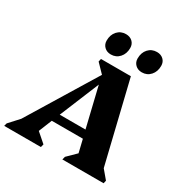

<svg xmlns="http://www.w3.org/2000/svg" viewBox="-257 -1079 1207 1246"><g transform="rotate(30 346.5 -455.5)"><path d="M-56 0 -50 -22 17 -95 328 -604 266 -668 271 -690H495L641 -85L694 -22L689 0H380L386 -23L451 -87L428 -183H195L155 -84L225 -23L219 0ZM220 -243H413L342 -539ZM311 -747Q281 -747 262 -765.5Q243 -784 243 -812Q243 -856 268 -883.5Q293 -911 332 -911Q362 -911 381 -893Q400 -875 400 -846Q400 -803 375 -775Q350 -747 311 -747ZM543 -747Q513 -747 494 -765.5Q475 -784 475 -812Q475 -856 500 -883.5Q525 -911 564 -911Q594 -911 613 -893Q632 -875 632 -846Q632 -803 607 -775Q582 -747 543 -747Z"/></g></svg>

Font: Platypi ExtraBold
Style: Italic
Weight: 800
Italic angle: -13°
Designer: David Sargent
Foundry: Bolt Cutter Type
Version: Version 1.200; ttfautohint (v1.8.4.7-5d5b)